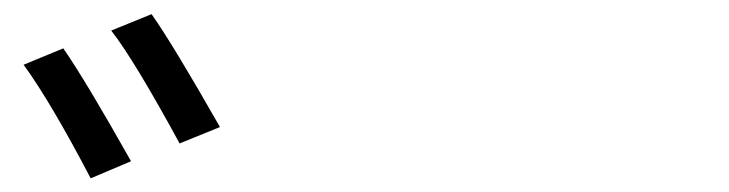

<svg xmlns="http://www.w3.org/2000/svg" viewBox="-20 -860 1040 274"><path d="M70.3 -791Q101.6 -746.1 167 -629.9L109.4 -605.5Q52.7 -713.9 13.7 -767.6ZM196.3 -839.8Q226.6 -796.9 293.9 -678.7L236.3 -655.3Q170.9 -775.4 138.7 -816.4Z"/></svg>

Font: Taipei Sans TC Beta
Style: Regular
Weight: 400
Designer: JT Foundry
Foundry: JT Foundry
Version: Version 1.000